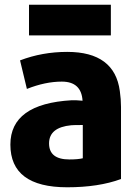

<svg xmlns="http://www.w3.org/2000/svg" viewBox="-20 -773 580 814"><path d="M493 -14Q398 21 265 21Q24 21 24 -160Q24 -333 284 -348Q297 -349 330 -346Q325 -427 242 -427Q172 -427 94 -396L65 -517Q159 -553 265 -553Q466 -553 488 -387Q493 -352 493 -320ZM331 -102V-243Q291 -243 282 -242Q188 -233 188 -165Q188 -97 274 -97Q311 -97 331 -102ZM450 -623H103V-753H450Z"/></svg>

Font: Repo
Style: ExtraBold
Weight: 800
Designer: Stefan Peev
Foundry: Context Ltd
Version: Version 001.000